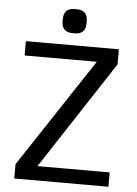

<svg xmlns="http://www.w3.org/2000/svg" viewBox="-59 -929 698 975"><g transform="rotate(5 290.0 -442.0)"><path d="M531 -73V0H51V-73L417 -627H49V-700H523V-623L163 -73ZM226 -817V-828Q226 -884 282 -884H292Q348 -884 348 -828V-817Q348 -761 292 -761H282Q226 -761 226 -817Z"/></g></svg>

Font: Krub Medium
Style: Regular
Weight: 500
Designer: Ekaluck Peanpanawate
Foundry: Cadson Demak Co.,Ltd.
Version: Version 1.000; ttfautohint (v1.6)